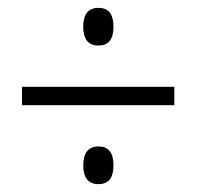

<svg xmlns="http://www.w3.org/2000/svg" viewBox="-20 -597 501 489"><path d="M231 -481Q192 -481 192 -529Q192 -577 231 -577Q269 -577 269 -529Q269 -481 231 -481ZM36 -329V-376H424V-329ZM231 -128Q211 -128 201.5 -140.5Q192 -153 192 -175Q192 -224 231 -224Q269 -224 269 -176Q269 -128 231 -128Z"/></svg>

Font: Noto Sans Georgian Condensed Light
Style: Regular
Weight: 300
Width: 3
Designer: Monotype Design Team, Akaki Razmadze
Foundry: Google LLC
Version: Version 2.005; ttfautohint (v1.8.4.7-5d5b)